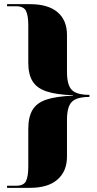

<svg xmlns="http://www.w3.org/2000/svg" viewBox="-20 -780 464 923"><path d="M14 123V113H57Q94 113 105 90.5Q116 68 116 20V-160Q116 -218 136.5 -252Q157 -286 204 -301.5Q251 -317 331 -320V-322Q251 -325 204 -340.5Q157 -356 136.5 -389.5Q116 -423 116 -478V-658Q116 -705 105 -727.5Q94 -750 57 -750H14V-760H124Q211 -760 256.5 -721.5Q302 -683 302 -612V-434Q302 -371 325.5 -347.5Q349 -324 410 -324V-314Q349 -314 325.5 -290.5Q302 -267 302 -204V-27Q302 43 256.5 83Q211 123 124 123Z"/></svg>

Font: Noto Serif Display SemiCondensed Black
Style: Regular
Weight: 900
Width: 4
Designer: Monotype Design Team
Foundry: Monotype Imaging Inc.
Version: Version 2.009